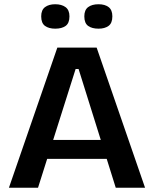

<svg xmlns="http://www.w3.org/2000/svg" viewBox="-20 -884 724 904"><path d="M22 0 250 -660H435L663 0H525L350 -559H336L159 0ZM143 -136V-225H559V-136ZM444 -749Q413 -749 395 -762Q377 -775 377 -807Q377 -837 395 -850.5Q413 -864 444 -864Q474 -864 491.5 -850.5Q509 -837 509 -807Q509 -775 491 -762Q473 -749 444 -749ZM240 -749Q210 -749 192 -762Q174 -775 174 -807Q174 -837 192 -850.5Q210 -864 240 -864Q270 -864 288.5 -850.5Q307 -837 307 -807Q307 -775 289 -762Q271 -749 240 -749Z"/></svg>

Font: Bricolage Grotesque 96pt ExtraBold SemiBold
Style: Regular
Weight: 600
Version: Version 1.001;gftools[0.9.33.dev8+g029e19f]